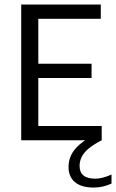

<svg xmlns="http://www.w3.org/2000/svg" viewBox="-20 -615 509 842"><path d="M73 0V-595H422V-532.5H148V-62.5H426V0ZM130 -273V-335.5H381.5V-273ZM391.5 207.5Q337.5 207.5 309 184Q280.5 160.5 280.5 117Q280.5 89 292.5 64.2Q304.5 39.5 331.2 16.8Q358 -6 401 -28L426 0Q388.5 19.5 367.2 37.8Q346 56 337.5 74.5Q329 93 329 112.5Q329 140.5 346 154.5Q363 168.5 397.5 168.5Q413 168.5 430.2 164.2Q447.5 160 469 150.5V190Q450.5 198.5 431.2 203Q412 207.5 391.5 207.5Z"/></svg>

Font: Encode Sans SC Condensed
Style: Regular
Weight: 400
Width: 3
Designer: Multiple Designers
Foundry: Impallari Type
Version: Version 3.002